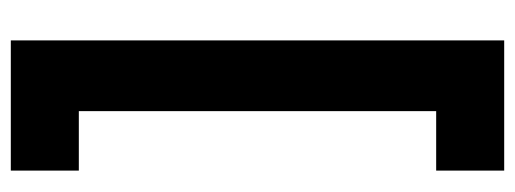

<svg xmlns="http://www.w3.org/2000/svg" viewBox="-314 -526 939 350"><g transform="rotate(-90 155.0 -350.5)"><path d="M256.8 -799.8Q256.8 -575.2 256.8 99.6Q197.3 99.6 19.5 99.6Q19.5 69.3 19.5 -24.4Q46.9 -24.4 127.9 -24.4Q127.9 -186.5 127.9 -675.8Q100.6 -675.8 19.5 -675.8Q19.5 -707 19.5 -799.8Q79.1 -799.8 256.8 -799.8Z"/></g></svg>

Font: LeFont
Style: Regular
Weight: 700
Designer: Leryon MEDIA
Version: Version 1.0